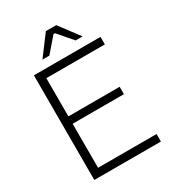

<svg xmlns="http://www.w3.org/2000/svg" viewBox="-220 -1053 1054 1171"><g transform="rotate(-30 307.5 -467.0)"><path d="M186 -794 291 -934H364L469 -794H420L333 -895H322L235 -794ZM93 0V-737H562V-684H150V-415H511V-363H150V-53H562V0Z"/></g></svg>

Font: Tomorrow Light
Style: Regular
Weight: 300
Designer: Tony de Marco, Monica Rizzolli
Foundry: Just in Type
Version: Version 2.002